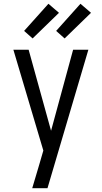

<svg xmlns="http://www.w3.org/2000/svg" viewBox="-20 -784 540 1019"><path d="M151 215Q160 185 169 154.5Q178 124 187 94L210 15L51 -520H132L251 -90L368 -520H449L232 215ZM323 -580 278 -620 407 -764 463 -716ZM153 -580 108 -620 237 -764 293 -716Z"/></svg>

Font: Iosevka Custom
Style: Regular
Weight: 400
Monospace: yes
Designer: Belleve Invis
Foundry: Belleve Invis
Version: Version 32.5.0; ttfautohint (v1.8.4)